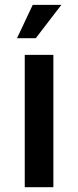

<svg xmlns="http://www.w3.org/2000/svg" viewBox="-20 -779 324 799"><path d="M202.1 0H83V-550.8H202.1ZM235.4 -758.8 128.9 -620.1H50.8L116.2 -758.8Z"/></svg>

Font: Allerta
Style: Regular
Weight: 400
Designer: Matt McInerney
Foundry: Matt McInerney
Version: Version 1.0